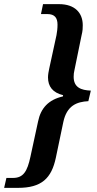

<svg xmlns="http://www.w3.org/2000/svg" viewBox="-70 -781 469 928"><path d="M-50 127H17C131 127 179 81 200 -19L236 -191C253 -271 301 -289 357 -292L369 -343C322 -345 286 -358 286 -410C286 -421 287 -431 290 -443L324 -609C330 -633 330 -646 330 -659C330 -718 293 -761 215 -761H138L128 -713H159C194 -713 208 -695 208 -662C208 -643 206 -628 203 -611L168 -450C165 -436 162 -420 162 -407C162 -363 185 -333 235 -321L234 -315C164 -299 127 -258 114 -194L77 -23C62 47 43 79 -7 79H-39Z"/></svg>

Font: Noto Serif Tamil Condensed SemiBold
Style: Italic
Weight: 600
Width: 3
Italic angle: -12°
Designer: Indian Type Foundry, Tom Grace, and the Monotype Design Team
Foundry: Monotype Imaging Inc.
Version: Version 2.003